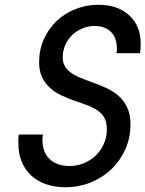

<svg xmlns="http://www.w3.org/2000/svg" viewBox="-20 -772 610 805"><path d="M160 -208Q159 -203 158.5 -196.5Q158 -190 158 -185Q158 -134 188 -105Q218 -76 271 -76Q304 -76 332.5 -88Q361 -100 382 -120.5Q403 -141 415.5 -169Q428 -197 428 -228Q428 -254 421 -271Q414 -288 398.5 -301.5Q383 -315 357.5 -326Q332 -337 294 -349Q262 -360 234.5 -373.5Q207 -387 187 -406Q167 -425 155.5 -450.5Q144 -476 144 -511Q144 -563 163.5 -607Q183 -651 217 -683.5Q251 -716 296.5 -734Q342 -752 393 -752Q473 -752 521.5 -708Q570 -664 570 -588Q570 -569 567 -549H468Q470 -555 470 -559.5Q470 -564 470 -569Q470 -613 445.5 -638Q421 -663 376 -663Q349 -663 324.5 -652.5Q300 -642 282 -624.5Q264 -607 253.5 -583Q243 -559 243 -532Q243 -511 251.5 -495.5Q260 -480 275.5 -468.5Q291 -457 312 -448Q333 -439 358 -430Q392 -418 422.5 -404.5Q453 -391 476.5 -370.5Q500 -350 513.5 -321Q527 -292 527 -250Q527 -194 505.5 -146Q484 -98 447 -62.5Q410 -27 360 -7Q310 13 254 13Q210 13 173.5 0.5Q137 -12 111 -36Q85 -60 71 -94Q57 -128 57 -171Q57 -180 57 -189Q57 -198 59 -208Z"/></svg>

Font: Involve Medium Oblique
Style: Italic
Weight: 500
Italic angle: -10.5°
Designer: Stefan Peev
Foundry: Context Ltd.
Version: Version 1.001